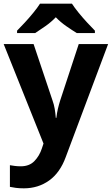

<svg xmlns="http://www.w3.org/2000/svg" viewBox="-20 -786 609 1046"><path d="M0 -546H163L266 -239Q274 -217 278 -193.5Q282 -170 284 -144H287Q290 -170 295.5 -193.5Q301 -217 308 -239L409 -546H569L338 70Q307 155 247.5 197.5Q188 240 110 240Q85 240 66.5 237.5Q48 235 34 232V114Q45 116 60.5 118Q76 120 93 120Q140 120 167.5 91.5Q195 63 208 23L217 -4ZM372 -766Q386 -744 408.5 -716.5Q431 -689 455 -663Q479 -637 497 -619V-606H398Q372 -622 341 -643.5Q310 -665 284 -692Q258 -665 228 -644Q198 -623 172 -606H73V-619Q92 -638 115.5 -663.5Q139 -689 161.5 -716.5Q184 -744 198 -766Z"/></svg>

Font: Noto Sans Duployan
Style: Bold
Weight: 700
Designer: David Corbett
Foundry: David Corbett
Version: Version 3.001